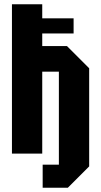

<svg xmlns="http://www.w3.org/2000/svg" viewBox="-20 -720 474 900"><path d="M36 0V-700H178V-634H325V-563H178V-504H294L398 -400V60L298 160H180V52H256V-384H178V0Z"/></svg>

Font: Tektur Condensed SemiBold
Style: Regular
Weight: 600
Width: 3
Designer: Adam Jagosz
Foundry: Adam Jagosz
Version: Version 1.005;gftools[0.9.30]